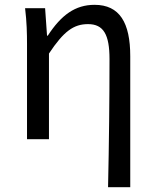

<svg xmlns="http://www.w3.org/2000/svg" viewBox="-20 -577 644 796"><path d="M428 199H520V-344C520 -483 476 -557 372 -557C292 -557 234 -515 178 -429H175L167 -543H84C91 -486 92 -438 92 -394V0H183V-355C244 -447 285 -477 345 -477C409 -477 434 -434 434 -332C434 -175 432 22 428 199Z"/></svg>

Font: Noto Sans CJK JP Regular
Style: Regular
Weight: 400
Designer: Ryoko NISHIZUKA (kana & ideographs); Paul D. Hunt (Latin, Greek & Cyrillic); Wenlong ZHANG (bopomofo); Sandoll Communica
Foundry: Adobe Systems Incorporated
Version: Version 1.001;PS 1.001;hotconv 1.0.78;makeotf.lib2.5.61930